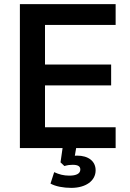

<svg xmlns="http://www.w3.org/2000/svg" viewBox="-20 -711 625 922"><path d="M75.5 0H535.3V-100H196.1V-301H513.7V-401H196.1V-591.2H535.3V-691.2H75.5ZM322.5 191.2C391.2 191.2 439.2 157.8 439.2 106.9C439.2 62.7 403.9 36.3 350 36.3C336.3 36.3 320.6 39.2 304.9 44.1L336.3 54.9L349 -19.6H283.3L270.6 68.6L289.2 86.3C305.9 81.4 316.7 80.4 329.4 80.4C354.9 80.4 365.7 88.2 365.7 102.9C365.7 122.5 347.1 132.4 312.7 132.4C285.3 132.4 263.7 126.5 240.2 115.7L222.5 170.6C247.1 184.3 284.3 191.2 322.5 191.2Z"/></svg>

Font: LL Pando Sans
Style: Bold
Weight: 700
Designer: Joshua Smith
Foundry: Joshua Smith
Version: Version 1.000;Glyphs 3.2.1 (3258)